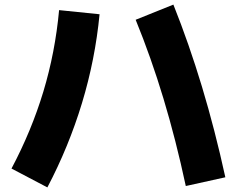

<svg xmlns="http://www.w3.org/2000/svg" viewBox="-20 -775 1040 835"><path d="M186 40 30 -42Q117 -206 168.5 -376.5Q220 -547 237 -731L413 -713Q394 -516 336.5 -326.5Q279 -137 186 40ZM960 -4 788 34Q745 -167 691 -346Q637 -525 570 -689L734 -755Q802 -585 858.5 -397.5Q915 -210 960 -4Z"/></svg>

Font: Murecho Thin Black
Style: Regular
Weight: 900
Version: Version 1.010